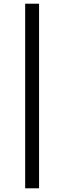

<svg xmlns="http://www.w3.org/2000/svg" viewBox="-20 -769 347 1039"><path d="M116.2 250V-749H191.4V250Z"/></svg>

Font: HK Grotesk SemiBold Legacy
Style: Regular
Weight: 600
Designer: Alfredo Marco Pradil
Foundry: Hanken Design Co.
Version: Version 2.022;PS 002.022;hotconv 1.0.88;makeotf.lib2.5.64775